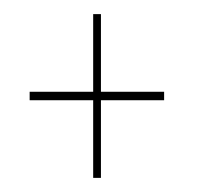

<svg xmlns="http://www.w3.org/2000/svg" viewBox="-20 -376 283 272"><path d="M112 -124H123V-234H212.5V-246H123V-356H112V-246H22V-234H112Z"/></svg>

Font: Anybody Expanded Thin
Style: Regular
Weight: 250
Width: 7
Version: Version 1.113;gftools[0.9.25]